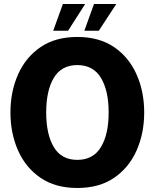

<svg xmlns="http://www.w3.org/2000/svg" viewBox="-20 -924 770 956"><path d="M365 12Q256 12 182 -38.5Q108 -89 70 -174.5Q32 -260 32 -364Q32 -468 70 -553.5Q108 -639 182 -689.5Q256 -740 365 -740Q474 -740 548 -689.5Q622 -639 660 -553.5Q698 -468 698 -364Q698 -260 660 -174.5Q622 -89 548 -38.5Q474 12 365 12ZM365 -128Q444 -128 482.5 -191.5Q521 -255 521 -364Q521 -473 482.5 -536.5Q444 -600 365 -600Q286 -600 248 -536.5Q210 -473 210 -364Q210 -255 248 -191.5Q286 -128 365 -128ZM245 -771 293 -904H404L319 -771ZM400 -771 448 -904H559L472 -771Z"/></svg>

Font: Murecho
Style: Bold
Weight: 700
Designer: Neil Summerour
Foundry: Positype
Version: Version 1.010; ttfautohint (v1.8.3)